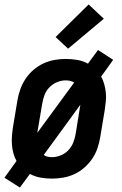

<svg xmlns="http://www.w3.org/2000/svg" viewBox="-27 -792 547 860"><path d="M62 48 -7 4 47 -71Q38 -87 33 -105.5Q28 -124 26.5 -143Q25 -162 26.5 -182Q28 -202 31 -222L51 -342Q55 -367 64 -392Q73 -417 87.5 -439Q102 -461 123 -479Q144 -497 168 -508Q192 -519 217 -523.5Q242 -528 267 -528Q294 -528 319.5 -523.5Q345 -519 367 -507L412 -568L480 -524L426 -449Q435 -433 440 -414.5Q445 -396 447 -377Q449 -358 447 -338Q445 -318 442 -298L422 -178Q418 -153 409.5 -128Q401 -103 386 -81Q371 -59 350.5 -41Q330 -23 306 -12Q282 -1 256.5 3.5Q231 8 206 8Q179 8 154 3.5Q129 -1 107 -13ZM140 -197 305 -422Q297 -428 287 -430Q277 -432 267 -432Q248 -432 228.5 -424Q209 -416 194 -400.5Q179 -385 172 -365.5Q165 -346 162 -327ZM206 -88Q225 -88 245 -96Q265 -104 279.5 -119.5Q294 -135 301.5 -154.5Q309 -174 312 -193L333 -323L169 -98Q177 -92 186.5 -90Q196 -88 206 -88ZM278 -574 222 -626 370 -772 438 -708Z"/></svg>

Font: Iosevka
Style: Bold Italic
Weight: 700
Italic angle: -9°
Monospace: yes
Designer: Belleve Invis
Foundry: Belleve Invis
Version: Version 32.5.0; ttfautohint (v1.8.4)